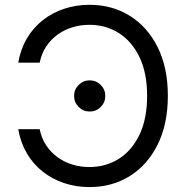

<svg xmlns="http://www.w3.org/2000/svg" viewBox="-20 -757 768 787"><path d="M346.7 -737.3Q439.9 -737.3 512.5 -691.9Q585 -646.5 626.5 -563Q668 -479.5 668 -364.3Q668 -249 626.5 -165Q585 -81.1 512.5 -35.6Q439.9 9.8 346.7 9.8Q292 9.8 243.4 -6.3Q194.8 -22.5 155.8 -53Q116.7 -83.5 90.6 -127.7Q64.5 -171.9 54.7 -227.5H142.6Q150.4 -189.5 169.7 -160.6Q189 -131.8 216.6 -112.1Q244.1 -92.3 277.3 -82.3Q310.5 -72.3 346.7 -72.3Q413.1 -72.3 466.6 -105.7Q520 -139.2 551.5 -204.3Q583 -269.5 583 -364.3Q583 -458.5 551.5 -523.4Q520 -588.4 466.6 -621.8Q413.1 -655.3 346.7 -655.3Q310.5 -655.3 277.3 -645.3Q244.1 -635.3 216.6 -615.5Q189 -595.7 169.7 -566.9Q150.4 -538.1 142.6 -500H54.7Q64.5 -556.2 90.6 -600.1Q116.7 -644 155.8 -674.6Q194.8 -705.1 243.4 -721.2Q292 -737.3 346.7 -737.3ZM347.7 -299.8Q321.3 -299.8 302.5 -318.6Q283.7 -337.4 283.7 -363.8Q283.7 -390.1 302.5 -408.9Q321.3 -427.7 347.7 -427.7Q374 -427.7 392.8 -408.9Q411.6 -390.1 411.6 -363.8Q411.6 -337.4 392.8 -318.6Q374 -299.8 347.7 -299.8Z"/></svg>

Font: Inter
Style: Regular
Weight: 400
Designer: Rasmus Andersson
Foundry: rsms
Version: Version 4.000;git-8c9346024